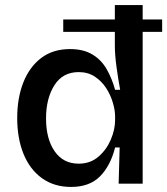

<svg xmlns="http://www.w3.org/2000/svg" viewBox="-20 -726 661 759"><path d="M261 13Q194 13 146 -21.5Q98 -56 73 -117.5Q48 -179 48 -260Q48 -338 72 -399.5Q96 -461 142.5 -496.5Q189 -532 257 -532Q310 -532 345.5 -510.5Q381 -489 402 -452Q423 -415 435 -371H455Q447 -414 440.5 -462Q434 -510 434 -545V-600H230V-649H434V-706H544V-649H621V-600H544V0H449L453 -143H435Q417 -71 375.5 -29Q334 13 261 13ZM291 -79Q337 -79 369 -106.5Q401 -134 418 -174Q435 -214 435 -251V-266Q435 -290 426 -320.5Q417 -351 399.5 -378Q382 -405 355 -423Q328 -441 291 -441Q228 -441 195 -389Q162 -337 162 -258Q162 -177 196 -128Q230 -79 291 -79Z"/></svg>

Font: Bricolage Grotesque 12pt Medium
Style: Regular
Weight: 500
Designer: Mathieu Triay
Foundry: Atelier Triay
Version: Version 1.001; ttfautohint (v1.8.4.7-5d5b);gftools[0.9.33.de